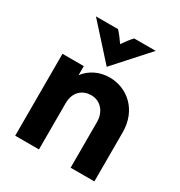

<svg xmlns="http://www.w3.org/2000/svg" viewBox="-153 -739 792 846"><g transform="rotate(30 243.0 -316.5)"><path d="M243.1 -464.6 395.1 -633.3H285.4C270.1 -616.7 258.3 -600.7 244.4 -580.6C230.6 -600.7 218.8 -616.7 203.5 -633.3H91ZM45.8 0H166.7V-234.7C166.7 -295.1 205.6 -322.2 247.2 -322.2C298.6 -322.2 327.8 -279.9 327.8 -233.3V0H448.6V-249.3C448.6 -364.6 367.4 -430.6 279.2 -430.6C229.2 -430.6 184 -409.7 154.2 -370.8V-416.7H45.8Z"/></g></svg>

Font: Afacad
Style: Bold
Weight: 700
Designer: Kristian Moeller
Foundry: Dicotype
Version: Version 1.000